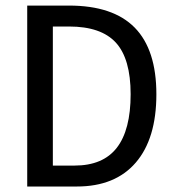

<svg xmlns="http://www.w3.org/2000/svg" viewBox="-20 -679 640 699"><path d="M549.3 -335.9Q549.3 -174.3 474.4 -87.2Q399.4 0 259.8 0H79.1V-658.7H231Q391.6 -658.7 470.5 -578.4Q549.3 -498 549.3 -335.9ZM455.6 -335.9Q455.6 -464.8 401.9 -523.7Q348.1 -582.5 231.4 -582.5H172.4V-76.2H251.5Q355 -76.2 405.3 -141.1Q455.6 -206.1 455.6 -335.9Z"/></svg>

Font: Cousine
Style: Regular
Weight: 400
Monospace: yes
Designer: Steve Matteson
Foundry: Ascender Corporation
Version: Version 1.20